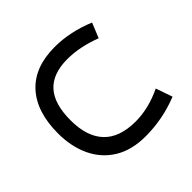

<svg xmlns="http://www.w3.org/2000/svg" viewBox="-106 -495 919 919"><g transform="rotate(45 353.5 -36.0)"><path d="M530.8 -263.2 615.2 -292.5Q638.2 -234.9 648.4 -178.5Q658.7 -122.1 658.7 -68.4Q658.7 25.9 619.4 90.1Q580.1 154.3 510.7 187Q441.4 219.7 352.1 219.7Q207 219.7 127.4 147.5Q47.9 75.2 47.9 -61.5Q47.9 -164.1 91.8 -271L167.5 -240.2Q131.8 -146 131.8 -64Q131.8 35.2 185.3 84Q238.8 132.8 350.6 132.8Q459.5 132.8 516.8 79.3Q574.2 25.9 574.7 -83Q574.7 -171.4 530.8 -263.2Z"/></g></svg>

Font: Vazir UI
Style: Regular-UI
Weight: 400
Designer: Saber Rastikerdar
Foundry: Saber Rastikerdar
Version: Version 30.1.0